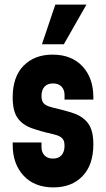

<svg xmlns="http://www.w3.org/2000/svg" viewBox="-20 -800 459 833"><path d="M212 13Q129.5 13 82.2 -38Q35 -89 35 -172V-182H160V-162Q160 -139.5 173 -125.8Q186 -112 210 -112Q234 -112 247 -126.8Q260 -141.5 260 -168Q260 -182 255.8 -191.2Q251.5 -200.5 240.8 -207Q230 -213.5 210 -218Q156.5 -230 117.2 -244Q78 -258 56.5 -288Q35 -318 35 -377.5Q35 -466.5 82.2 -514.8Q129.5 -563 208 -563Q290.5 -563 337.8 -512.2Q385 -461.5 385 -378V-368H260V-388Q260 -410.5 247 -424.2Q234 -438 210 -438Q186 -438 173 -423.8Q160 -409.5 160 -383Q160 -369.5 164.2 -360Q168.5 -350.5 179.5 -344Q190.5 -337.5 210 -333Q261.5 -321.5 300.8 -308Q340 -294.5 362.5 -264.5Q385 -234.5 385 -173.5Q385 -84.5 338 -35.8Q291 13 212 13ZM162 -608 220 -780H355L257 -608Z"/></svg>

Font: Mohave Light
Style: Regular
Weight: 300
Designer: Gumpita Rahayu
Foundry: Tokotype
Version: Version 2.003